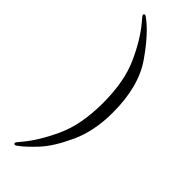

<svg xmlns="http://www.w3.org/2000/svg" viewBox="-318 -890 1020 1020"><g transform="rotate(45 192.5 -380.0)"><path d="M66 107Q63 104 63 102Q63 98 70 89L86 70Q145 0 195 -109.5Q245 -219 245 -380Q245 -540 196 -649Q147 -758 87 -829L70 -849Q63 -858 63 -862Q63 -864 66 -867Q68 -869 71 -869Q76 -869 82 -864Q154 -812 236 -694Q318 -576 318 -380Q318 -242 270 -137.5Q222 -33 170.5 22.5Q119 78 82 104Q76 109 71 109Q68 109 66 107Z"/></g></svg>

Font: Shippori Antique
Style: Regular
Weight: 400
Designer: FONTDASU
Foundry: FONTDASU / Google Inc. / but / Adobe
Version: Version 2.001